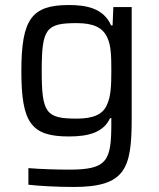

<svg xmlns="http://www.w3.org/2000/svg" viewBox="-20 -538 631 764"><path d="M273 206C480 206 504 132 504 -66V-510H431L428 -437H422C392 -506 322 -518 254 -518C106 -518 65 -462 65 -255C65 -49 104 5 254 5C335 5 392 -12 418 -68H423V-47C423 102 407 137 256 137C208 137 141 135 93 131V197C134 202 209 206 273 206ZM285 -66C163 -66 146 -88 146 -256C146 -424 163 -446 285 -446C351 -446 390 -429 408 -386C422 -356 423 -313 423 -256C423 -197 421 -154 406 -122C390 -83 352 -66 285 -66Z"/></svg>

Font: Saira UNSAM
Style: Regular
Weight: 400
Designer: Hector Gatti with collaboration of the Omnibus-Type team
Foundry: Omnibus-Type
Version: Version 0.072;PS 000.072;hotconv 1.0.88;makeotf.lib2.5.64775